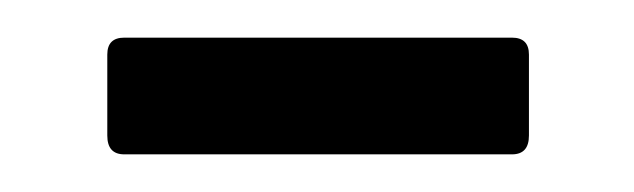

<svg xmlns="http://www.w3.org/2000/svg" viewBox="-20 -316 337 102"><path d="M46 -234Q37 -234 37 -244V-287Q37 -296 46 -296H252Q261 -296 261 -287V-244Q261 -234 252 -234Z"/></svg>

Font: Sofia Sans Extra Condensed Medium
Style: Regular
Weight: 500
Version: Version 4.100